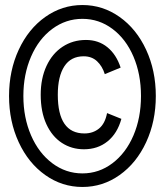

<svg xmlns="http://www.w3.org/2000/svg" viewBox="-20 -732 656 764"><path d="M16 -350Q16 -451 54.5 -534Q93 -617 160 -664.5Q227 -712 308 -712Q389 -712 456 -664.5Q523 -617 561.5 -534Q600 -451 600 -350Q600 -249 561.5 -166Q523 -83 456 -35.5Q389 12 308 12Q227 12 160 -35.5Q93 -83 54.5 -166Q16 -249 16 -350ZM541 -350Q541 -437 511 -507Q481 -577 427.5 -617Q374 -657 308 -657Q242 -657 188 -617Q134 -577 103.5 -506.5Q73 -436 73 -350Q73 -264 103.5 -193.5Q134 -123 188 -82.5Q242 -42 308 -42Q374 -42 427.5 -82.5Q481 -123 511 -193Q541 -263 541 -350ZM142 -355Q142 -420 165 -469.5Q188 -519 229 -546Q270 -573 322 -573Q372 -573 407.5 -544Q443 -515 460 -463L397 -437Q387 -469 366 -488.5Q345 -508 313 -508Q262 -508 236 -468Q210 -428 210 -355Q210 -201 316 -201Q350 -201 374 -220.5Q398 -240 406 -282L463 -259Q447 -201 408 -169.5Q369 -138 314 -138Q265 -138 226 -163.5Q187 -189 164.5 -238Q142 -287 142 -355Z"/></svg>

Font: Overpass Mono Light
Style: Regular
Weight: 300
Monospace: yes
Designer: Delve Withrington, Dave Bailey
Foundry: Delve Fonts
Version: Version 1.000;DELV;Overpass